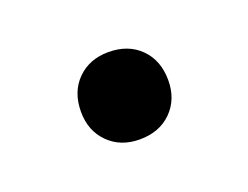

<svg xmlns="http://www.w3.org/2000/svg" viewBox="-39 -411 318 246"><g transform="rotate(-20 120.5 -288.5)"><path d="M120 -229Q94 -229 77.5 -245.5Q61 -262 61 -288Q61 -315 77.5 -331.5Q94 -348 120 -348Q147 -348 163.5 -331.5Q180 -315 180 -288Q180 -262 163.5 -245.5Q147 -229 120 -229Z"/></g></svg>

Font: M PLUS 2
Style: Regular
Weight: 400
Designer: Coji Morishita
Foundry: UNDERFOREST DESIGN
Version: Version 1.001